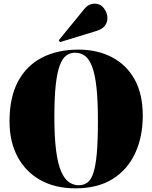

<svg xmlns="http://www.w3.org/2000/svg" viewBox="-20 -1015 832 1049"><path d="M392 14Q282 14 201 -31Q120 -76 76 -158.5Q32 -241 32 -352Q32 -483 78.5 -570Q125 -657 210 -700.5Q295 -744 409 -744Q511 -744 590.5 -703Q670 -662 715 -582Q760 -502 760 -383Q760 -267 718 -177Q676 -87 594.5 -36.5Q513 14 392 14ZM410 -3Q438 -3 458 -18Q478 -33 490.5 -71.5Q503 -110 509 -178.5Q515 -247 515 -355Q515 -466 507 -538Q499 -610 483 -651.5Q467 -693 444 -710Q421 -727 390 -727Q363 -727 342 -711.5Q321 -696 306.5 -657.5Q292 -619 284.5 -550.5Q277 -482 277 -377Q277 -265 286.5 -192.5Q296 -120 314 -78.5Q332 -37 356.5 -20Q381 -3 410 -3ZM308 -785 301 -795 440 -965Q454 -982 468 -988.5Q482 -995 495 -995Q529 -995 548 -969.5Q567 -944 567 -916Q567 -894 553.5 -875Q540 -856 504 -845Z"/></svg>

Font: Literata 72pt Black
Style: Regular
Weight: 900
Designer: Latin by Veronika Burian and Jose Scaglione. Greek by Irene Vlachou. Cyrillic by Vera Evstafieva.
Foundry: TypeTogether
Version: Version 3.002